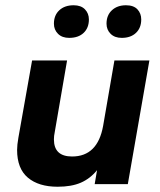

<svg xmlns="http://www.w3.org/2000/svg" viewBox="-20 -700 610 730"><path d="M199 10Q127 10 86 -24.5Q45 -59 45 -130Q45 -149 50 -177L102 -470H235L188 -197Q185 -183 185 -170Q185 -105 254 -105Q351 -105 372 -221L415 -470H548L466 0H340L349 -53Q323 -21 287.5 -5.5Q252 10 199 10ZM243 -556Q216 -556 200.5 -571.5Q185 -587 185 -610Q185 -642 205.5 -661Q226 -680 260 -680Q288 -680 303 -664.5Q318 -649 318 -626Q318 -594 298 -575Q278 -556 243 -556ZM443 -556Q416 -556 400.5 -571.5Q385 -587 385 -610Q385 -642 405.5 -661Q426 -680 459 -680Q488 -680 502.5 -664.5Q517 -649 517 -626Q517 -594 497 -575Q477 -556 443 -556Z"/></svg>

Font: Celebes
Style: Bold Italic
Weight: 700
Italic angle: -10°
Designer: Anugrah Pasau
Foundry: Lafontype
Version: Version 1.000; ttfautohint (v1.8.4)